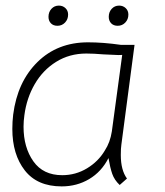

<svg xmlns="http://www.w3.org/2000/svg" viewBox="-20 -656 590 685"><path d="M24 -196Q24 -222 27 -247Q42 -364 113.5 -434.5Q185 -505 294 -505Q348 -505 411 -496H460L413 -140Q411 -127 411 -103Q411 -49 433 -19L407 4Q388 -14 380.5 -35.5Q373 -57 367 -92Q342 -43 298 -17Q254 9 200 9Q113 9 68.5 -48Q24 -105 24 -196ZM354 -119Q373 -148 379 -187L416 -460Q405 -459 382.5 -460.5Q360 -462 349 -462Q314 -465 288 -465Q228 -465 180.5 -435.5Q133 -406 104 -356Q75 -306 67 -245Q64 -224 64 -204Q64 -130 99 -80.5Q134 -31 202 -31Q250 -31 290.5 -55.5Q331 -80 354 -119ZM153 -596Q153 -613 163.5 -624.5Q174 -636 190 -636Q204 -636 213.5 -627Q223 -618 223 -604Q223 -587 212 -575.5Q201 -564 185 -564Q170 -564 161.5 -573Q153 -582 153 -596ZM368 -596Q368 -613 378.5 -624.5Q389 -636 405 -636Q419 -636 428.5 -627Q438 -618 438 -604Q438 -587 427 -575.5Q416 -564 400 -564Q385 -564 376.5 -573Q368 -582 368 -596Z"/></svg>

Font: Bellota Text Light
Style: Italic
Weight: 300
Italic angle: -7.5°
Designer: Kemie Guaida
Foundry: Kemie Guaida
Version: Version 4.001